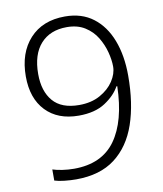

<svg xmlns="http://www.w3.org/2000/svg" viewBox="-83 -791 736 869"><g transform="rotate(-10 285.5 -356.5)"><path d="M510 -411Q510 -283 477.5 -188.5Q445 -94 376 -41.5Q307 11 197 11Q172 11 144 8Q116 5 98 -1V-52Q116 -46 142.5 -42Q169 -38 196 -38Q324 -38 386.5 -125Q449 -212 453 -372H449Q428 -333 381 -302Q334 -271 259 -271Q163 -271 108 -328.5Q53 -386 53 -487Q53 -595 112 -659.5Q171 -724 274 -724Q351 -724 403.5 -684Q456 -644 483 -573.5Q510 -503 510 -411ZM274 -675Q197 -675 153.5 -626.5Q110 -578 110 -488Q110 -409 149 -363.5Q188 -318 269 -318Q325 -318 365.5 -340.5Q406 -363 428 -396.5Q450 -430 450 -463Q450 -493 440.5 -529.5Q431 -566 411 -599Q391 -632 357 -653.5Q323 -675 274 -675Z"/></g></svg>

Font: Noto Sans Light
Style: Regular
Weight: 300
Designer: Monotype Design Team
Foundry: Monotype Imaging Inc.
Version: Version 2.007